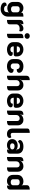

<svg xmlns="http://www.w3.org/2000/svg" viewBox="2526 -3275 958 6050"><g transform="rotate(90 3005.0 -250.0)"><path d="M58 86Q58 50 83.5 35Q109 20 156 20Q166 101 264 101Q320 101 342.5 73.5Q365 46 365 -3V-29Q382 -41 387 -49L383 -54Q357 -29 313.5 -15Q270 -1 235 -1Q180 -1 135.5 -24Q91 -47 65.5 -88.5Q40 -130 40 -182V-327Q40 -377 66.5 -418.5Q93 -460 137 -484.5Q181 -509 229 -509Q284 -509 322.5 -487.5Q361 -466 392 -424L397 -428Q392 -437 378 -454Q378 -509 504 -509V-24Q504 43 473 96.5Q442 150 387 179.5Q332 209 264 209Q203 209 156 192.5Q109 176 83.5 148Q58 120 58 86ZM368 -188V-322Q368 -352 341 -372Q314 -392 272 -392Q226 -392 201.5 -372.5Q177 -353 177 -317V-192Q177 -157 201 -137.5Q225 -118 272 -118Q314 -118 341 -138.5Q368 -159 368 -188Z M746 -282V-71Q746 -28 712.5 -9.5Q679 9 609 9V-405Q609 -455 642 -482Q675 -509 740 -509V-450Q725 -434 715 -416L722 -412Q785 -509 879 -509Q924 -509 947 -485Q970 -461 970 -424Q970 -396 955 -375Q927 -391 880 -391Q820 -391 783 -360Q746 -329 746 -282Z M1025 -628Q1025 -664 1050.5 -686.5Q1076 -709 1114 -709Q1152 -709 1177.5 -686.5Q1203 -664 1203 -628Q1203 -592 1177.5 -569.5Q1152 -547 1114 -547Q1076 -547 1050.5 -569.5Q1025 -592 1025 -628ZM1045 -429Q1045 -472 1079 -490.5Q1113 -509 1182 -509V-71Q1182 -28 1148 -9.5Q1114 9 1045 9Z M1308 -180V-308Q1308 -364 1339.5 -410.5Q1371 -457 1424 -483Q1477 -509 1538 -509Q1598 -509 1648.5 -484.5Q1699 -460 1728 -415.5Q1757 -371 1757 -315V-261Q1757 -237 1739 -220.5Q1721 -204 1693 -204H1441V-190Q1441 -150 1465.5 -124.5Q1490 -99 1538 -99Q1585 -99 1607 -119.5Q1629 -140 1629 -171Q1649 -173 1659 -173Q1700 -173 1722 -156Q1744 -139 1744 -106Q1744 -79 1717 -52Q1690 -25 1642.5 -8Q1595 9 1537 9Q1475 9 1422.5 -16Q1370 -41 1339 -84Q1308 -127 1308 -180ZM1633 -301V-315Q1633 -355 1606.5 -378.5Q1580 -402 1537 -402Q1494 -402 1467.5 -378.5Q1441 -355 1441 -315V-301Z M1842 -178V-311Q1842 -369 1870.5 -414Q1899 -459 1950 -484Q2001 -509 2066 -509Q2127 -509 2174 -491.5Q2221 -474 2247.5 -443Q2274 -412 2274 -372Q2274 -339 2248 -319Q2222 -299 2179 -299Q2166 -299 2160 -300Q2160 -340 2135 -365.5Q2110 -391 2070 -391Q2030 -391 2004.5 -366.5Q1979 -342 1979 -304V-188Q1979 -153 2004.5 -131Q2030 -109 2071 -109Q2111 -109 2136.5 -134Q2162 -159 2162 -199Q2169 -200 2182 -200Q2225 -200 2251 -180.5Q2277 -161 2277 -128Q2277 -88 2250.5 -57Q2224 -26 2176 -8.5Q2128 9 2067 9Q2001 9 1950 -15Q1899 -39 1870.5 -81.5Q1842 -124 1842 -178Z M2367 -605Q2367 -654 2402.5 -681.5Q2438 -709 2504 -709V-450Q2489 -434 2479 -416L2486 -412Q2553 -509 2660 -509Q2710 -509 2748.5 -486Q2787 -463 2809 -422.5Q2831 -382 2831 -332V-71Q2831 -28 2797 -9.5Q2763 9 2694 9V-311Q2694 -345 2672.5 -368Q2651 -391 2612 -391Q2564 -391 2534 -360Q2504 -329 2504 -282V-71Q2504 -28 2470 -9.5Q2436 9 2367 9Z M2927 -180V-308Q2927 -364 2958.5 -410.5Q2990 -457 3043 -483Q3096 -509 3157 -509Q3217 -509 3267.5 -484.5Q3318 -460 3347 -415.5Q3376 -371 3376 -315V-261Q3376 -237 3358 -220.5Q3340 -204 3312 -204H3060V-190Q3060 -150 3084.5 -124.5Q3109 -99 3157 -99Q3204 -99 3226 -119.5Q3248 -140 3248 -171Q3268 -173 3278 -173Q3319 -173 3341 -156Q3363 -139 3363 -106Q3363 -79 3336 -52Q3309 -25 3261.5 -8Q3214 9 3156 9Q3094 9 3041.5 -16Q2989 -41 2958 -84Q2927 -127 2927 -180ZM3252 -301V-315Q3252 -355 3225.5 -378.5Q3199 -402 3156 -402Q3113 -402 3086.5 -378.5Q3060 -355 3060 -315V-301Z M3466 -405Q3466 -455 3499 -482Q3532 -509 3597 -509V-450Q3582 -434 3572 -416L3579 -412Q3609 -458 3655.5 -483.5Q3702 -509 3759 -509Q3809 -509 3847.5 -486Q3886 -463 3908 -422.5Q3930 -382 3930 -332V-71Q3930 -28 3896 -9.5Q3862 9 3793 9V-311Q3793 -345 3771.5 -368Q3750 -391 3711 -391Q3663 -391 3633 -360Q3603 -329 3603 -282V-71Q3603 -28 3569.5 -9.5Q3536 9 3466 9Z M4030 -166V-629Q4030 -672 4063.5 -690.5Q4097 -709 4167 -709V-171Q4167 -138 4182 -123.5Q4197 -109 4229 -109Q4267 -109 4304 -129Q4315 -119 4321.5 -104Q4328 -89 4328 -74Q4328 -42 4296.5 -16.5Q4265 9 4205 9Q4118 9 4074 -40.5Q4030 -90 4030 -166Z M4363 -158Q4363 -211 4391 -249.5Q4419 -288 4465.5 -308Q4512 -328 4567 -328Q4613 -328 4648.5 -314Q4684 -300 4715 -273L4720 -279Q4699 -298 4687 -306V-319Q4687 -357 4659.5 -379.5Q4632 -402 4582 -402Q4538 -402 4504 -386Q4470 -370 4449 -339Q4425 -345 4408.5 -361.5Q4392 -378 4392 -398Q4392 -429 4419 -454.5Q4446 -480 4492.5 -494.5Q4539 -509 4595 -509Q4704 -509 4763 -459Q4822 -409 4822 -323V-80Q4822 -33 4791.5 -12Q4761 9 4695 9V-30Q4710 -44 4719 -55L4714 -60Q4681 -26 4645 -8.5Q4609 9 4549 9Q4500 9 4457.5 -10.5Q4415 -30 4389 -67.5Q4363 -105 4363 -158ZM4689 -159Q4689 -192 4661.5 -211Q4634 -230 4587 -230Q4545 -230 4520.5 -211Q4496 -192 4496 -159Q4496 -125 4520.5 -107Q4545 -89 4587 -89Q4635 -89 4662 -107Q4689 -125 4689 -159Z M4927 -405Q4927 -455 4960 -482Q4993 -509 5058 -509V-450Q5043 -434 5033 -416L5040 -412Q5070 -458 5116.5 -483.5Q5163 -509 5220 -509Q5270 -509 5308.5 -486Q5347 -463 5369 -422.5Q5391 -382 5391 -332V-71Q5391 -28 5357 -9.5Q5323 9 5254 9V-311Q5254 -345 5232.5 -368Q5211 -391 5172 -391Q5124 -391 5094 -360Q5064 -329 5064 -282V-71Q5064 -28 5030.5 -9.5Q4997 9 4927 9Z M5491 -173V-327Q5491 -379 5517.5 -420.5Q5544 -462 5591 -485.5Q5638 -509 5695 -509Q5729 -509 5768.5 -495Q5808 -481 5834 -456L5838 -461Q5833 -469 5816 -481V-619Q5816 -661 5850.5 -685Q5885 -709 5955 -709V-82Q5955 -43 5924 -17Q5893 9 5829 9V-45Q5841 -60 5848 -72L5843 -76Q5811 -33 5774.5 -12Q5738 9 5680 9Q5627 9 5584 -14.5Q5541 -38 5516 -79.5Q5491 -121 5491 -173ZM5818 -178V-322Q5818 -351 5791.5 -371Q5765 -391 5723 -391Q5677 -391 5652.5 -372Q5628 -353 5628 -318V-183Q5628 -147 5652.5 -128Q5677 -109 5723 -109Q5765 -109 5791.5 -128.5Q5818 -148 5818 -178Z"/></g></svg>

Font: K2D ExtraBold
Style: Regular
Weight: 800
Designer: Katatrad Aksorn Co.,Ltd.
Foundry: Cadson Demak Co.,Ltd.
Version: Version 1.000; ttfautohint (v1.6)